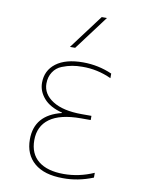

<svg xmlns="http://www.w3.org/2000/svg" viewBox="-85 -811 671 882"><g transform="rotate(10 250.0 -370.0)"><path d="M213.9 -286.1Q156.2 -300.8 127.9 -333.5Q99.6 -366.2 99.6 -405.3Q99.6 -462.9 144 -496.6Q188.5 -530.3 269.5 -530.3Q340.8 -530.3 405.3 -502V-480.5Q339.8 -510.7 269.5 -509.8Q244.1 -509.8 222.2 -505.9Q200.2 -502 175.3 -492.2Q150.4 -482.4 135.3 -459.5Q120.1 -436.5 120.1 -405.3Q120.1 -356.4 168.5 -325.7Q216.8 -294.9 304.7 -294.9H349.6V-275.4H304.7Q207 -275.4 158.7 -240.2Q110.4 -205.1 110.4 -139.6Q110.4 -76.2 151.9 -43Q193.4 -9.8 269.5 -9.8Q341.8 -9.8 410.2 -40V-17.6Q339.8 10.7 269.5 9.8Q182.6 9.8 136.2 -29.8Q89.8 -69.3 89.8 -139.6Q89.8 -253.9 213.9 -284.2ZM221.7 -589.8H197.3L317.4 -750H341.8Z"/></g></svg>

Font: Mgen+ 1m thin
Style: Regular
Weight: 100
Designer: [Source Han Sans]
Ryoko NISHIZUKA  (kana & ideographs); Paul D. Hunt (Latin, Greek & Cyrillic); Wenlong ZHANG  (bopomofo
Version: Version 1.059.20150602